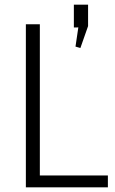

<svg xmlns="http://www.w3.org/2000/svg" viewBox="-20 -804 492 824"><path d="M137 -51H443V0H91V-700H151V-11ZM358 -784V-692L325 -598L304 -604L326 -753L351 -687L297 -686V-784Z"/></svg>

Font: Pathway Extreme 28pt ExtraLight
Style: Regular
Weight: 250
Designer: Eduardo Rodriguez Tunni
Foundry: Eduardo Rodriguez Tunni
Version: Version 1.001;gftools[0.9.26]